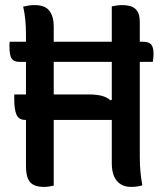

<svg xmlns="http://www.w3.org/2000/svg" viewBox="-20 -727 640 754"><path d="M18 -563H541Q565 -563 574 -552Q583 -541 583 -515Q583 -507 582 -499Q581 -491 580 -484H56Q35 -484 26 -496.5Q17 -509 17 -548Q17 -552 17.5 -556Q18 -560 18 -563ZM71 -701Q83 -704 93.5 -705.5Q104 -707 116 -707Q157 -707 174 -684.5Q191 -662 191 -624Q191 -545 191 -467Q191 -389 191 -311Q191 -233 191 -155Q191 -77 191 2Q181 4 172.5 5.5Q164 7 153 7Q130 7 114 0Q98 -7 90 -25Q82 -43 82 -75Q82 -162 82 -248Q82 -334 82 -419.5Q82 -505 82 -592Q82 -621 79.5 -648Q77 -675 71 -701ZM36 -356H332Q358 -356 378.5 -351Q399 -346 414 -333L447 -348V-256H80Q66 -256 57.5 -261.5Q49 -267 44.5 -277.5Q40 -288 38 -303Q36 -318 36 -338ZM539 1Q528 4 517.5 5.5Q507 7 494 7Q471 7 454 -3.5Q437 -14 428 -34.5Q419 -55 419 -86Q419 -164 419 -240Q419 -316 419 -392.5Q419 -469 419 -546.5Q419 -624 419 -702Q429 -704 438.5 -705.5Q448 -707 459 -707Q475 -707 488 -704Q501 -701 510.5 -693Q520 -685 524.5 -672Q529 -659 529 -638Q529 -577 529 -513Q529 -449 529 -382Q529 -315 529 -247Q529 -179 529 -109Q529 -80 531.5 -53Q534 -26 539 1Z"/></svg>

Font: Recursive Monospace Casual Medium
Style: Regular
Weight: 500
Version: Version 1.047